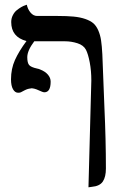

<svg xmlns="http://www.w3.org/2000/svg" viewBox="-20 -588 516 818"><path d="M168.9 -194.8Q162.6 -194.8 144.5 -203.4Q126.5 -211.9 112.8 -211.9Q111.8 -210.9 109.9 -210.9Q98.6 -210.4 84.2 -202.9Q69.8 -195.3 68.8 -194.8Q64.9 -192.9 57.1 -192.9Q43.9 -192.9 35.4 -207.8Q26.9 -222.7 26.9 -250Q26.9 -294.9 43.7 -332.3Q60.5 -369.6 92.8 -413.1Q27.8 -430.2 27.8 -494.1Q27.8 -509.8 34.7 -523.2Q41.5 -536.6 51.3 -544.4Q61 -552.2 70.8 -557.9Q80.6 -563.5 87.4 -565.4L94.2 -567.9Q98.1 -548.8 110.1 -534.4Q122.1 -520 138.2 -520H225.1Q266.1 -520 293.9 -517.3Q321.8 -514.6 343.5 -507.1Q365.2 -499.5 377.7 -488.8Q390.1 -478 398.7 -458.5Q407.2 -439 410.6 -415.8Q414.1 -392.6 416 -356.9L424.8 -131.8Q431.2 7.8 431.2 129.9Q431.2 166 418 185.5Q404.8 205.1 371.1 208Q370.1 208.5 356.9 210L369.1 -245.1Q369.1 -286.6 362.3 -322.3Q355.5 -357.9 346.2 -376Q335.9 -395.5 309.8 -403.8Q283.7 -412.1 256.8 -412.1H126Q96.2 -372.6 96.2 -344.2Q96.2 -320.8 103.8 -311.3Q111.3 -301.8 138.2 -295.9Q146.5 -294.4 150.9 -292Q172.4 -283.7 184.1 -270Q195.8 -256.3 195.8 -240.2Q195.8 -194.8 168.9 -194.8Z"/></svg>

Font: Common Serif News
Style: Regular
Weight: 450
Designer: Philipp H. Poll, Khaled Hosny
Foundry: Stefan Peev, Context Ltd.
Version: Version 1.026